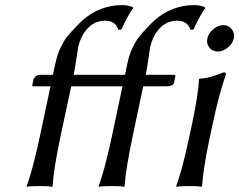

<svg xmlns="http://www.w3.org/2000/svg" viewBox="-20 -718 923 741"><path d="M558.1 -622.1Q592.8 -658.7 636.7 -678.7Q681.2 -698.2 728.5 -698.2Q758.3 -698.2 771.5 -689L772 -686Q755.4 -665.5 726.6 -604L715.3 -603Q703.1 -638.2 664.6 -638.2Q624 -638.2 596.4 -608.9Q568.8 -579.6 559.6 -535.2Q557.6 -526.9 552.5 -489.7Q547.4 -452.6 544.4 -439L542 -429.2H650.4Q658.2 -429.2 656.7 -422.9L651.4 -397.9Q649.9 -392.1 641.8 -388.4Q633.8 -384.8 626 -384.8H532.7L493.7 -200.2Q464.8 -63.5 460.9 0L458.5 2.9Q445.3 0 411.1 0Q395.5 0 383.1 0.7Q370.6 1.5 366.2 2L361.3 2.9L360.8 0Q384.8 -63.5 413.6 -200.2L452.6 -384.8H347.7H326.7H254.9L215.3 -200.2Q187 -67.4 183.1 0L180.2 2.9Q167 0 132.8 0Q117.2 0 105 0.7Q92.8 1.5 87.9 2L83.5 2.9L83 0Q106.9 -63.5 135.7 -200.2L174.8 -384.8H108.9Q103.5 -384.8 105 -391.1L108.9 -409.2Q110.4 -416.5 117.2 -422.9Q124 -429.2 136.2 -429.2H184.1L192.9 -469.2Q200.7 -506.8 213.9 -534.2Q227.1 -561.5 239.3 -577.1Q251.5 -591.8 280.3 -622.1Q314.9 -658.7 358.9 -678.7Q402.8 -698.2 450.2 -698.2Q480.5 -698.2 493.7 -689V-686Q477.1 -665.5 448.2 -604L437 -603Q424.8 -638.2 386.7 -638.2Q346.2 -638.2 318.6 -608.9Q291 -579.6 281.7 -535.2Q279.8 -526.9 274.4 -489.7Q269 -452.6 266.1 -439L264.2 -429.2H354H372.1H462.4L470.7 -469.2Q478.5 -506.8 491.7 -534.2Q504.9 -561.5 517.6 -577.1Q529.3 -591.8 558.1 -622.1ZM788.1 -534.4Q775.9 -549.8 780.3 -569.8Q784.7 -589.8 803.2 -605.5Q821.8 -621.1 841.8 -621.1Q861.8 -621.1 874.3 -605.5Q886.7 -589.8 882.3 -569.8Q877.9 -549.8 859.1 -534.4Q840.3 -519 820.3 -519Q800.3 -519 788.1 -534.4ZM720.2 -234.9Q746.1 -356.9 747.6 -411.1L750 -414.1Q761.7 -415 772.2 -416.7Q782.7 -418.5 793.5 -421.6Q804.2 -424.8 810.3 -426.8Q816.4 -428.7 828.1 -433.1L844.2 -439Q853 -439 851.1 -429.2Q825.7 -354.5 803.2 -251L788.1 -180.2Q764.6 -68.4 759.8 0L757.3 2.9Q744.1 0 710 0Q694.3 0 681.9 0.7Q669.4 1.5 665 2L660.2 2.9V0Q684.1 -66.4 708.5 -180.2Z"/></svg>

Font: Linux Biolinum G
Style: Italic
Weight: 400
Italic angle: -12°
Designer: Philipp H. Poll
Foundry: Philipp H. Poll
Version: Version 0.5.1